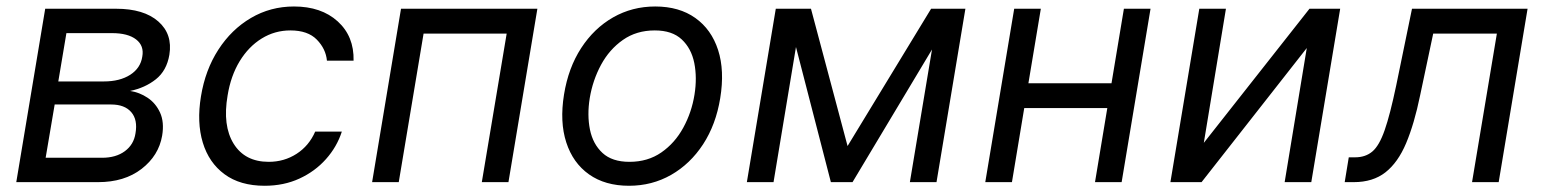

<svg xmlns="http://www.w3.org/2000/svg" viewBox="-20 -573 4857 604"><path d="M31.2 0 122.2 -545.5H345.2Q432.5 -545.5 478 -505.5Q523.4 -465.6 512.8 -400.6Q504.3 -350.5 470.2 -323.5Q436.1 -296.5 389.2 -286.9Q418.3 -282.7 444.1 -265.6Q469.8 -248.6 483.5 -218.8Q497.2 -188.9 490.1 -146.3Q479.4 -83.5 425.4 -41.7Q371.4 0 288.4 0ZM123.6 -76.7H301.1Q344.8 -76.7 372.9 -97.5Q400.9 -118.3 406.2 -153.4Q413.7 -196 392.9 -220.2Q372.2 -244.3 329.5 -244.3H152ZM163.4 -316.8H306.8Q356.9 -316.8 389.6 -337.7Q422.2 -358.7 427.6 -394.9Q433.9 -429 408.2 -448.9Q382.5 -468.8 332.4 -468.8H188.9Z M812.5 11.4Q735.4 11.4 686.3 -24.9Q637.1 -61.1 617.9 -124.6Q598.7 -188.2 612.2 -269.9Q625.7 -353 666.9 -416.7Q708.1 -480.5 769.5 -516.5Q831 -552.6 904.8 -552.6Q990.8 -552.6 1042.4 -505.7Q1094.1 -458.8 1092.3 -382.1H1008.5Q1005 -419.4 976.7 -448.3Q948.5 -477.3 893.5 -477.3Q844.5 -477.3 803.3 -451.9Q762.1 -426.5 734 -380.5Q706 -334.5 696 -272.7Q679.7 -177.9 715 -120.9Q750.4 -63.9 825.3 -63.9Q873.9 -63.9 913 -89.1Q952.1 -114.3 971.6 -159.1H1055.4Q1039.8 -110.8 1005.3 -72.3Q970.9 -33.7 921.9 -11.2Q872.9 11.4 812.5 11.4Z M1150.6 0 1241.5 -545.5H1670.5L1579.5 0H1495.7L1573.9 -467.3H1312.5L1234.4 0Z M1958.8 11.4Q1883.5 11.4 1832.9 -24.5Q1782.3 -60.4 1761.4 -125Q1740.4 -189.6 1754.3 -275.6Q1767.8 -359.4 1808.2 -421.7Q1848.7 -484 1908.7 -518.3Q1968.8 -552.6 2041.2 -552.6Q2116.5 -552.6 2167.3 -516.5Q2218 -480.5 2239 -415.7Q2259.9 -350.9 2245.7 -264.2Q2232.2 -181.1 2191.8 -119.1Q2151.3 -57.2 2091.3 -22.9Q2031.2 11.4 1958.8 11.4ZM1960.2 -63.9Q2017.8 -63.9 2060.4 -93.4Q2103 -122.9 2129.4 -171.2Q2155.9 -219.5 2164.8 -275.6Q2173.3 -328.8 2164.1 -374.8Q2154.8 -420.8 2124.6 -449Q2094.5 -477.3 2039.8 -477.3Q1982.2 -477.3 1939.6 -447.4Q1897 -417.6 1870.7 -369Q1844.5 -320.3 1835.2 -264.2Q1826.7 -210.9 1835.9 -165.3Q1845.2 -119.7 1875.4 -91.8Q1905.5 -63.9 1960.2 -63.9Z M2646.3 -113.6 2909.1 -545.5H3017L2926.1 0H2842.3L2911.9 -417.3L2661.9 0H2593.8L2484 -425.1L2413.4 0H2329.5L2420.5 -545.5H2531.2Z M3254.3 -545.5 3215.2 -311.1H3476.6L3515.6 -545.5H3599.4L3508.5 0H3424.7L3463.4 -233H3202.1L3163.4 0H3079.5L3170.5 -545.5Z M3767 -123.6 4099.4 -545.5H4196L4105.1 0H4021.3L4090.9 -421.9L3759.9 0H3661.9L3752.8 -545.5H3836.6Z M4210.2 0 4223 -78.1H4242.9Q4275.6 -78.1 4297.2 -96.4Q4318.9 -114.7 4335.9 -163.5Q4353 -212.4 4372.2 -304L4421.9 -545.5H4785.5L4694.6 0H4610.8L4688.9 -467.3H4488.6L4447.4 -272.7Q4429 -183.2 4403.4 -122.5Q4377.8 -61.8 4338.4 -30.9Q4299 0 4238.6 0Z"/></svg>

Font: Inter UI
Style: Italic
Weight: 400
Italic angle: -9.39999°
Designer: Rasmus Andersson
Foundry: rsms
Version: 3.2;8d6f07862